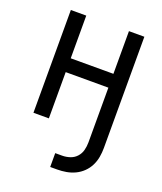

<svg xmlns="http://www.w3.org/2000/svg" viewBox="-136 -609 772 913"><g transform="rotate(20 250.0 -152.5)"><path d="M227 215V145H262Q282 145 301.5 138.5Q321 132 334.5 117Q348 102 353 82.5Q358 63 358 43V-234H142V0H64V-520H142V-304H358V-520H436V43Q436 66 432 89Q428 112 417.5 133Q407 154 390 170.5Q373 187 352 197Q331 207 308 211Q285 215 262 215Z"/></g></svg>

Font: Iosevka Algr
Style: Regular
Weight: 400
Monospace: yes
Designer: Belleve Invis
Foundry: Belleve Invis
Version: Version 26.0.2; ttfautohint (v1.8.3)